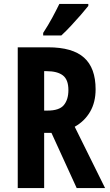

<svg xmlns="http://www.w3.org/2000/svg" viewBox="-20 -954 557 974"><path d="M224 -714Q348 -714 406.5 -661.5Q465 -609 465 -501Q465 -435 437 -387Q409 -339 359 -311L513 0H369L241 -280H204V0H70V-714ZM216 -593H204V-393H221Q281 -393 304 -421Q327 -449 327 -497Q327 -550 299 -571.5Q271 -593 216 -593ZM428 -924Q414 -906 390.5 -879Q367 -852 340.5 -823.5Q314 -795 291 -774H199V-787Q225 -827 245 -864Q265 -901 281 -934H428Z"/></svg>

Font: Noto Sans Telugu ExtraCondensed
Style: Bold
Weight: 700
Width: 2
Designer: Jelle Bosma - Monotype Design Team
Foundry: Monotype Imaging Inc.
Version: Version 2.005; ttfautohint (v1.8.4.7-5d5b)